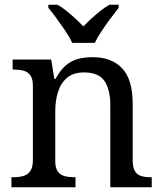

<svg xmlns="http://www.w3.org/2000/svg" viewBox="-20 -786 685 806"><path d="M28 0V-42H36Q59 -42 77.5 -47Q96 -52 107 -67.5Q118 -83 118 -114V-426Q118 -456 107 -470.5Q96 -485 78 -489.5Q60 -494 38 -494H33V-536H195L208 -455H213Q234 -493 257.5 -512.5Q281 -532 309 -539Q337 -546 369 -546Q448 -546 492.5 -499.5Q537 -453 537 -350V-114Q537 -83 546.5 -67.5Q556 -52 573 -47Q590 -42 612 -42H617V0H443V-345Q443 -410 418.5 -446Q394 -482 333 -482Q288 -482 261.5 -459.5Q235 -437 223.5 -400Q212 -363 212 -320V-109Q212 -80 223 -65.5Q234 -51 252 -46.5Q270 -42 292 -42H297V0ZM283 -606Q273 -629 255 -655.5Q237 -682 218 -708Q199 -734 183 -753V-766H222Q241 -755 260 -739.5Q279 -724 297 -707.5Q315 -691 330 -675Q345 -691 363 -707.5Q381 -724 400.5 -739.5Q420 -755 439 -766H478V-753Q463 -734 443.5 -708Q424 -682 406.5 -655.5Q389 -629 378 -606Z"/></svg>

Font: Noto Serif Tamil
Style: Regular
Weight: 400
Designer: Indian Type Foundry, Tom Grace, and the Monotype Design Team
Foundry: Monotype Imaging Inc.
Version: Version 2.003